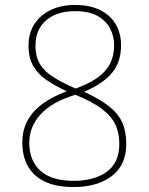

<svg xmlns="http://www.w3.org/2000/svg" viewBox="-20 -744 599 774"><path d="M276 10Q207 10 161.5 -11.5Q116 -33 93 -73Q70 -113 70 -169Q70 -220 91.5 -259Q113 -298 153 -326.5Q193 -355 249 -376Q202 -398 167.5 -421.5Q133 -445 114 -478Q95 -511 95 -560Q95 -611 119 -647.5Q143 -684 185 -704Q227 -724 281 -724Q344 -724 385.5 -702.5Q427 -681 447.5 -644.5Q468 -608 468 -562Q468 -493 431 -449.5Q394 -406 319 -374Q380 -346 417.5 -317Q455 -288 472 -252Q489 -216 489 -164Q489 -79 431 -34.5Q373 10 276 10ZM277 -15Q360 -15 410.5 -51.5Q461 -88 461 -164Q461 -205 447 -238Q433 -271 395 -301.5Q357 -332 284 -362Q190 -334 144 -283.5Q98 -233 98 -169Q98 -96 143 -55.5Q188 -15 277 -15ZM285 -387Q340 -407 374 -431.5Q408 -456 424 -488Q440 -520 440 -562Q440 -597 424.5 -628Q409 -659 374.5 -679Q340 -699 282 -699Q209 -699 166 -662Q123 -625 123 -560Q123 -515 141.5 -485Q160 -455 196 -432.5Q232 -410 285 -387Z"/></svg>

Font: Noto Serif Ethiopic Thin
Style: Regular
Weight: 250
Version: Version 2.102